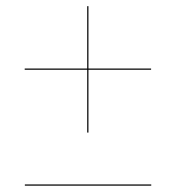

<svg xmlns="http://www.w3.org/2000/svg" viewBox="-20 -610 570 622"><path d="M262.5 -180.5H266.5V-384H469.5V-388H266.5V-590H262.5V-388H60V-384H262.5ZM60.5 -12.5V-8.5H470V-12.5Z"/></svg>

Font: Bodoni* 48pt Fatface
Style: Regular
Weight: 900
Version: Version 2.3